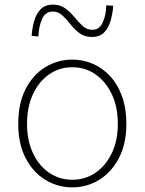

<svg xmlns="http://www.w3.org/2000/svg" viewBox="-20 -798 626 831"><path d="M293 13Q230 13 176.5 -19.5Q123 -52 91 -113.5Q59 -175 59 -262Q59 -351 91 -413Q123 -475 176.5 -507.5Q230 -540 293 -540Q340 -540 382.5 -521.5Q425 -503 457.5 -467.5Q490 -432 508.5 -380Q527 -328 527 -262Q527 -175 494.5 -113.5Q462 -52 409 -19.5Q356 13 293 13ZM293 -20Q349 -20 393.5 -50.5Q438 -81 464 -135.5Q490 -190 490 -262Q490 -335 464 -390Q438 -445 393.5 -476Q349 -507 293 -507Q237 -507 192.5 -476Q148 -445 122.5 -390Q97 -335 97 -262Q97 -190 122.5 -135.5Q148 -81 192.5 -50.5Q237 -20 293 -20ZM377 -638Q346 -638 324 -654.5Q302 -671 285 -693Q268 -715 250 -731.5Q232 -748 208 -748Q177 -748 162.5 -716.5Q148 -685 146 -640L117 -643Q119 -675 127.5 -706Q136 -737 155.5 -757.5Q175 -778 210 -778Q241 -778 263 -761.5Q285 -745 302.5 -723.5Q320 -702 338 -685.5Q356 -669 380 -669Q410 -669 424.5 -700.5Q439 -732 440 -775L470 -773Q468 -742 459.5 -711Q451 -680 432 -659Q413 -638 377 -638Z"/></svg>

Font: Noto Sans TC Thin
Style: Regular
Weight: 100
Designer: Ryoko NISHIZUKA 西塚涼子 (kana, bopomofo & ideographs); Paul D. Hunt (Latin, Greek & Cyrillic); Sandoll Communications 산돌커뮤니
Foundry: Adobe
Version: Version 2.004-H2;hotconv 1.0.118;makeotfexe 2.5.65603